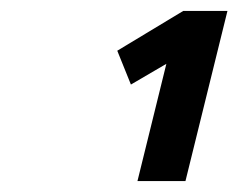

<svg xmlns="http://www.w3.org/2000/svg" viewBox="-20 -810 437 352"><path d="M285 -693 220 -655 195 -717 316 -790H397L320 -478H232Z"/></svg>

Font: Cairo SemiBold
Style: Italic
Weight: 600
Italic angle: -13°
Designer: Mohamed Gaber, Accademia di Belle Arti di Urbino and others
Foundry: Kief Type Foundry, Accademia di Belle Arti di Urbino and others
Version: Version 3.011